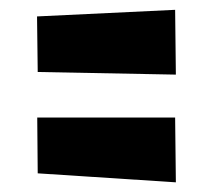

<svg xmlns="http://www.w3.org/2000/svg" viewBox="-20 -506 431 395"><path d="M341.8 -130.9 340.3 -264.2H56.6L57.6 -149.4ZM341.8 -352.5 340.3 -485.8 56.2 -472.2 57.6 -357.9Z"/></svg>

Font: Luckiest Guy
Style: Regular
Weight: 400
Designer: Astigmatic (AOETI)
Foundry: Astigmatic (AOETI)
Version: Version 1.001